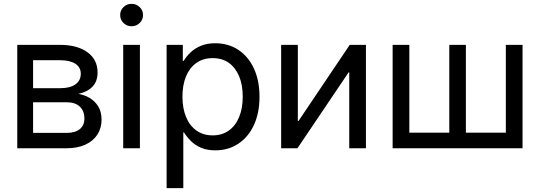

<svg xmlns="http://www.w3.org/2000/svg" viewBox="-20 -759 2764 983"><path d="M68.4 0V-529.3H287.1Q375.5 -529.3 427.5 -491.7Q479.5 -454.1 479.5 -388.2Q479.5 -341.3 452.6 -314.5Q425.8 -287.6 380.9 -278.3Q410.6 -273.9 438 -258.1Q465.3 -242.2 482.7 -214.6Q500 -187 500 -146Q500 -103.5 478.8 -70.3Q457.5 -37.1 417.5 -18.6Q377.4 0 321.3 0ZM149.4 -78.6H321.3Q364.7 -78.6 388.4 -97.9Q412.1 -117.2 412.1 -151.4Q412.1 -191.4 388.4 -213.4Q364.7 -235.4 321.3 -235.4H149.4ZM149.4 -307.6H289.6Q338.9 -307.6 366.2 -327.1Q393.6 -346.7 393.6 -381.8Q393.6 -414.6 365.7 -432.6Q337.9 -450.7 287.1 -450.7H149.4Z M610.8 0V-529.3H696.3V0ZM653.8 -624.5Q629.4 -624.5 612.3 -641.4Q595.2 -658.2 595.2 -682.1Q595.2 -706.1 612.3 -722.7Q629.4 -739.3 653.3 -739.3Q677.7 -739.3 695.1 -722.7Q712.4 -706.1 712.4 -681.6Q712.4 -658.2 695.1 -641.4Q677.7 -624.5 653.8 -624.5Z M833 204.1V-529.3H916V-447.8H920.9Q934.1 -470.2 955.6 -490.7Q977.1 -511.2 1008.3 -524.4Q1039.6 -537.6 1081.5 -537.6Q1149.4 -537.6 1200.4 -503.7Q1251.5 -469.7 1280 -408.2Q1308.6 -346.7 1308.6 -263.7Q1308.6 -181.2 1280.3 -119.6Q1252 -58.1 1200.9 -23.7Q1149.9 10.7 1082 10.7Q1040.5 10.7 1009.8 -2.4Q979 -15.6 957.8 -36.6Q936.5 -57.6 921.9 -81.1H918.5V204.1ZM1068.8 -65.9Q1116.7 -65.9 1151.1 -90.3Q1185.5 -114.7 1204.1 -159.4Q1222.7 -204.1 1222.7 -264.2Q1222.7 -324.7 1204.1 -368.9Q1185.5 -413.1 1151.4 -437.3Q1117.2 -461.4 1068.8 -461.4Q1020 -461.4 985.4 -436.8Q950.7 -412.1 932.4 -367.9Q914.1 -323.7 914.1 -264.2Q914.1 -205.1 932.4 -160.4Q950.7 -115.7 985.6 -90.8Q1020.5 -65.9 1068.8 -65.9Z M1853.5 0H1768.1V-388.2H1764.6L1502.9 0H1419.4V-529.3H1504.9V-139.6H1508.3L1770.5 -529.3H1853.5Z M1990.2 -529.3H2075.7V-79.6H2280.3V-529.3H2365.2V-79.6H2569.8V-529.3H2655.3V0H1990.2Z"/></svg>

Font: Inter 24pt
Style: Regular
Weight: 400
Designer: Rasmus Andersson
Foundry: rsms
Version: Version 4.001;git-66647c0bb